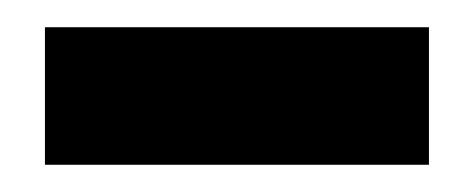

<svg xmlns="http://www.w3.org/2000/svg" viewBox="-20 -662 340 141"><path d="M13 -541V-642H295V-541Z"/></svg>

Font: Pixelify Sans
Style: Regular
Weight: 400
Designer: Stefie Justprince
Foundry: Typecalism Foundryline
Version: Version 1.000;February 13, 2025;FontCreator 15.0.0.3015 64-b